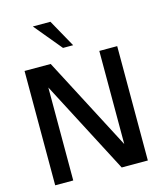

<svg xmlns="http://www.w3.org/2000/svg" viewBox="-138 -1071 987 1171"><g transform="rotate(-15 355.5 -485.5)"><path d="M648 0V-722H535V-134L228 -722H63V0H177V-587L483 0ZM390 -797 293 -971H182L326 -797Z"/></g></svg>

Font: Perun Medium
Style: Regular
Weight: 500
Foundry: Copyright (c) Stefan Peev, Context Ltd, 2016
Version: Version 1.089